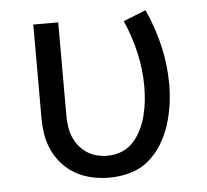

<svg xmlns="http://www.w3.org/2000/svg" viewBox="-44 -582 688 637"><g transform="rotate(-5 300.0 -263.5)"><path d="M296 8Q267 8 239 2Q211 -4 186 -17.5Q161 -31 141.5 -52Q122 -73 109.5 -99Q97 -125 92.5 -153Q88 -181 88 -210V-520H171V-210Q171 -192 173.5 -174Q176 -156 182.5 -139.5Q189 -123 200.5 -108.5Q212 -94 227 -84Q242 -74 259.5 -69.5Q277 -65 296 -65Q320 -65 343 -74Q366 -83 382.5 -101.5Q399 -120 409.5 -142Q420 -164 426 -188Q432 -212 434.5 -236Q437 -260 437 -285Q437 -341 424 -397Q411 -453 388 -505L463 -535Q490 -476 505 -412.5Q520 -349 520 -284Q520 -249 515 -214.5Q510 -180 499.5 -147.5Q489 -115 470.5 -85Q452 -55 425.5 -33Q399 -11 365 -1.5Q331 8 296 8Z"/></g></svg>

Font: Nova
Style: Regular
Weight: 400
Monospace: yes
Designer: Belleve Invis
Foundry: Belleve Invis
Version: Version 24.1.4; ttfautohint (v1.8.4)